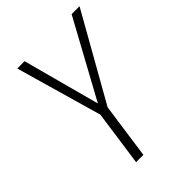

<svg xmlns="http://www.w3.org/2000/svg" viewBox="-201 -779 874 874"><g transform="rotate(-45 236.0 -342.0)"><path d="M472 -684 237 -268 199 0H152L190 -268L71 -684H118L218 -312L421 -684Z"/></g></svg>

Font: Fira Sans Extra Condensed ExtraLight
Style: Italic
Weight: 275
Width: 3
Italic angle: -8°
Designer: Carrois Corporate & Edenspiekermann AG
Foundry: Carrois Corporate GbR & Edenspiekermann AG
Version: Version 4.203